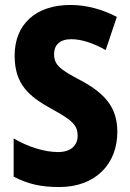

<svg xmlns="http://www.w3.org/2000/svg" viewBox="-20 -744 523 774"><path d="M453 -212C453 -312 402 -367 309 -418C219 -465 198 -483 198 -527C198 -561 220 -586 267 -586C308 -586 355 -571 406 -542L451 -676C394 -705 332 -724 264 -724C124 -724 39 -646 39 -520C39 -404 96 -356 188 -305C273 -259 293 -238 293 -197C293 -159 267 -131 214 -131C161 -131 94 -151 35 -186V-32C94 -1 148 10 219 10C367 10 453 -85 453 -212Z"/></svg>

Font: Noto Sans Lao Looped Condensed ExtraBold
Style: Regular
Weight: 800
Width: 3
Designer: Mark Frömberg, Ben Mitchell
Foundry: The Fontpad Ltd
Version: Version 1.002